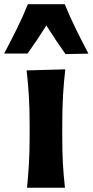

<svg xmlns="http://www.w3.org/2000/svg" viewBox="-63 -882 436 902"><path d="M64 0Q69.8 -59.6 73 -115.2Q76.2 -170.9 76.2 -239.7V-294.4Q76.2 -375.5 72.5 -433.8Q68.8 -492.2 62 -551.3L243.7 -556.2Q236.8 -495.6 233.2 -436.3Q229.5 -377 229.5 -294.4V-239.7Q229.5 -170.9 232.4 -115.2Q235.4 -59.6 242.2 0ZM-43.5 -630.4Q-12.7 -688.5 16.1 -746.6Q44.9 -804.7 67.9 -862.3H241.2Q264.6 -804.7 293 -746.8Q321.3 -689 352.5 -629.9L244.6 -627.9Q221.2 -661.1 198.7 -694.8Q176.3 -728.5 154.8 -762.2Q133.8 -729 111.8 -696Q89.8 -663.1 66.4 -630.4Z"/></svg>

Font: Pinar Bold
Style: Regular
Weight: 700
Designer: Amin Abedi
Version: Version 3.000